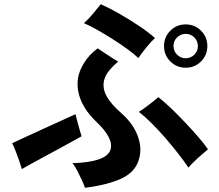

<svg xmlns="http://www.w3.org/2000/svg" viewBox="-20 -845 1040 913"><path d="M384 48Q380 35 369.5 12Q359 -11 347 -34Q335 -57 324 -69Q485 -74 505 -132Q523 -186 437 -267Q388 -314 365.5 -366.5Q343 -419 351 -473Q356 -507 379.5 -545.5Q403 -584 444 -615Q464 -602 493.5 -582.5Q523 -563 542 -552Q511 -526 493.5 -502Q476 -478 473 -452Q469 -417 490 -382Q511 -347 559 -305Q612 -258 634 -201Q656 -144 642 -92Q626 -29 560.5 2.5Q495 34 384 48ZM876 -48Q856 -78 827.5 -114.5Q799 -151 767 -188Q735 -225 702 -258Q669 -291 640 -313Q660 -325 688.5 -347Q717 -369 733 -383Q760 -362 793 -330.5Q826 -299 860 -263Q894 -227 923 -193.5Q952 -160 969 -135Q957 -125 939 -109.5Q921 -94 904 -77.5Q887 -61 876 -48ZM84 -41Q79 -58 71 -81.5Q63 -105 54 -127.5Q45 -150 38 -164Q64 -176 103.5 -194.5Q143 -213 187.5 -233Q232 -253 272 -271.5Q312 -290 339 -302Q342 -289 347.5 -268.5Q353 -248 358.5 -228.5Q364 -209 368 -197Q353 -189 324.5 -173Q296 -157 261 -138Q226 -119 190.5 -100Q155 -81 126.5 -65Q98 -49 84 -41ZM638 -569Q617 -589 584.5 -612.5Q552 -636 515 -659.5Q478 -683 442.5 -703Q407 -723 379 -735Q399 -752 422.5 -780Q446 -808 459 -825Q500 -807 548 -779.5Q596 -752 641.5 -721.5Q687 -691 717 -664Q699 -648 675.5 -619Q652 -590 638 -569ZM863 -523Q820 -523 790 -553Q760 -583 760 -626Q760 -669 790 -699Q820 -729 863 -729Q906 -729 936 -699Q966 -669 966 -626Q966 -583 936 -553Q906 -523 863 -523ZM863 -568Q887 -568 904 -585Q921 -602 921 -626Q921 -650 904 -667Q887 -684 863 -684Q839 -684 822 -667Q805 -650 805 -626Q805 -602 822 -585Q839 -568 863 -568Z"/></svg>

Font: Zen Kaku Gothic Antique
Style: Bold
Weight: 700
Designer: Yoshimichi Ohira
Foundry: Positype
Version: Version 1.001